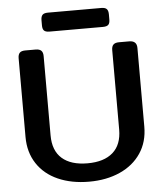

<svg xmlns="http://www.w3.org/2000/svg" viewBox="-59 -913 833 979"><g transform="rotate(-5 358.0 -423.5)"><path d="M187 -800V-826Q187 -845 195 -853.5Q203 -862 223 -862H496Q516 -862 524 -853.5Q532 -845 532 -826V-800Q532 -781 524 -773Q516 -765 496 -765H223Q203 -765 195 -773Q187 -781 187 -800ZM54 -240V-643Q54 -662 62.5 -671Q71 -680 91 -680H144Q164 -680 173 -671Q182 -662 182 -643V-237Q182 -159 227.5 -119Q273 -79 358 -79Q442 -79 487.5 -119Q533 -159 533 -237V-643Q533 -662 542 -671Q551 -680 571 -680H623Q662 -680 662 -643V-240Q662 -162 623.5 -104.5Q585 -47 516 -16Q447 15 358 15Q268 15 199 -15.5Q130 -46 92 -104Q54 -162 54 -240Z"/></g></svg>

Font: Mitr
Style: Regular
Weight: 400
Designer: Thanarat Vachiruckul
Foundry: Cadson Demak
Version: Version 1.003